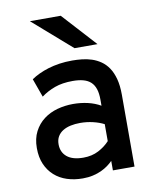

<svg xmlns="http://www.w3.org/2000/svg" viewBox="-84 -796 699 871"><g transform="rotate(-10 266.0 -360.0)"><path d="M466.8 0H367.2V-43.9Q357.4 -33.7 343.8 -23.7Q330.1 -13.7 312.7 -5.6Q295.4 2.4 273.9 7.3Q252.4 12.2 227.1 12.2Q188 12.2 154.8 1.5Q121.6 -9.3 97.2 -31Q72.8 -52.7 58.8 -84.7Q44.9 -116.7 44.9 -159.2Q44.9 -203.1 61.5 -235.1Q78.1 -267.1 105.5 -287.8Q132.8 -308.6 168.2 -318.4Q203.6 -328.1 241.2 -328.1Q276.4 -328.1 308.8 -320.6Q341.3 -313 367.2 -297.9V-326.2Q367.2 -355 360.6 -375Q354 -395 340.6 -407.5Q327.1 -419.9 306.6 -425.5Q286.1 -431.2 257.8 -431.2Q210 -431.2 175 -418.5Q140.1 -405.8 111.8 -384.8L81.1 -470.2Q96.7 -481 116.7 -490.5Q136.7 -500 160.6 -507.3Q184.6 -514.6 212.4 -518.8Q240.2 -522.9 272 -522.9Q293.5 -522.9 316.4 -520.5Q339.4 -518.1 361.1 -511Q382.8 -503.9 402.1 -490.7Q421.4 -477.5 435.8 -456.3Q450.2 -435.1 458.5 -404.3Q466.8 -373.5 466.8 -331.1ZM246.1 -80.1Q285.6 -80.1 316.2 -96.2Q346.7 -112.3 367.2 -134.8V-212.9Q345.7 -224.1 316.9 -231Q288.1 -237.8 257.8 -237.8Q234.4 -237.8 213.9 -233.4Q193.4 -229 178 -219.5Q162.6 -210 153.8 -195.1Q145 -180.2 145 -159.2Q145 -122.6 170.7 -101.3Q196.3 -80.1 246.1 -80.1ZM292 -576.2 113.8 -731.9H255.9L397.9 -576.2Z"/></g></svg>

Font: Overpass
Style: Regular
Weight: 400
Designer: Delve Withrington
Foundry: Delve Fonts
Version: Version 1.001